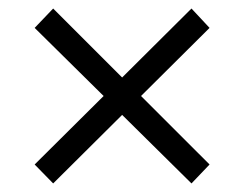

<svg xmlns="http://www.w3.org/2000/svg" viewBox="-20 -471 567 446"><path d="M103.5 -451.2 263.7 -291 424.8 -451.2 466.8 -406.2 307.6 -248 466.8 -88.9 424.8 -44.9 263.7 -204.1 103.5 -44.9 60.5 -88.9 220.7 -248 60.5 -406.2Z"/></svg>

Font: Crimson Pro
Style: Regular
Weight: 400
Designer: Jacques Le Bailly
Foundry: Baron von Fonthausen
Version: Version 1.003